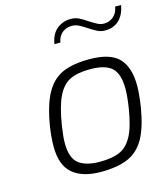

<svg xmlns="http://www.w3.org/2000/svg" viewBox="-113 -841 811 935"><g transform="rotate(-15 292.5 -374.0)"><path d="M89 -173Q89 -216 97 -270Q114 -376 146 -434Q178 -492 230 -515.5Q282 -539 367 -539Q471 -539 515 -493.5Q559 -448 559 -354Q559 -313 549 -248Q533 -150 502 -95Q471 -40 418 -17Q365 6 281 6Q189 6 139 -36Q89 -78 89 -173ZM491 -259Q500 -316 500 -355Q500 -429 467.5 -460Q435 -491 358 -491Q293 -491 255 -472Q217 -453 193 -403.5Q169 -354 154 -259Q146 -206 146 -175Q146 -99 182.5 -71Q219 -43 289 -43Q351 -43 389.5 -60Q428 -77 452.5 -123.5Q477 -170 491 -259ZM330 -752Q352 -752 370.5 -743Q389 -734 412 -718Q436 -703 450.5 -695.5Q465 -688 482 -688Q510 -688 530 -705.5Q550 -723 555 -754H585Q577 -707 549.5 -680.5Q522 -654 478 -654Q459 -654 442 -662Q425 -670 401 -686Q377 -702 360.5 -710Q344 -718 326 -718Q299 -718 278.5 -702Q258 -686 252 -654H222Q231 -705 261 -728.5Q291 -752 330 -752Z"/></g></svg>

Font: Exo Light
Style: Italic
Weight: 300
Italic angle: -9°
Designer: Natanael Gama
Foundry: Natanael Gama
Version: Version 1.500; ttfautohint (v1.6)